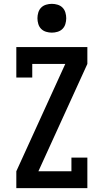

<svg xmlns="http://www.w3.org/2000/svg" viewBox="-20 -980 540 1000"><path d="M65 0V-88L320 -647H148V-576H65V-735H435V-647L180 -88H352V-159H435V0ZM250 -810Q235 -810 220 -814.5Q205 -819 194.5 -829.5Q184 -840 179.5 -855Q175 -870 175 -885Q175 -900 179.5 -915Q184 -930 194.5 -940.5Q205 -951 220 -955.5Q235 -960 250 -960Q265 -960 280 -955.5Q295 -951 305.5 -940.5Q316 -930 320.5 -915Q325 -900 325 -885Q325 -870 320.5 -855Q316 -840 305.5 -829.5Q295 -819 280 -814.5Q265 -810 250 -810Z"/></svg>

Font: Iosevka Slab Semibold
Style: Regular
Weight: 600
Monospace: yes
Designer: Belleve Invis
Foundry: Belleve Invis
Version: Version 11.1.1; ttfautohint (v1.8.3)